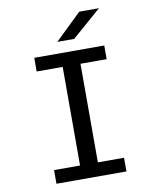

<svg xmlns="http://www.w3.org/2000/svg" viewBox="-97 -979 844 1051"><g transform="rotate(-10 325.0 -453.0)"><path d="M130.5 0V-76H275V-624H130.5V-700H519.5V-624H374V-76H519.5V0ZM363.5 -764H270L417 -906H526.5Z"/></g></svg>

Font: Trispace
Style: Regular
Weight: 400
Designer: Tyler Finck
Foundry: Etcetera Type Company
Version: Version 1.210; ttfautohint (v1.8.3)